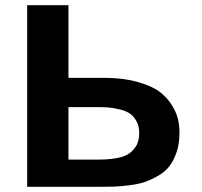

<svg xmlns="http://www.w3.org/2000/svg" viewBox="-20 -715 773 735"><path d="M84 0V-695H242V-417H379Q451 -417 506 -401.5Q561 -386 590.5 -364Q620 -342 638.5 -311.5Q657 -281 662 -256.5Q667 -232 667 -206Q667 -163 655 -129.5Q643 -96 625.5 -75Q608 -54 579 -38.5Q550 -23 527 -16Q504 -9 468.5 -5Q433 -1 415 -0.5Q397 0 367 0ZM242 -104H353Q411 -104 445.5 -114Q480 -124 498 -152V-151Q513 -172 513 -206Q513 -233 502 -252Q491 -271 476 -281Q461 -291 437 -296.5Q413 -302 395.5 -303.5Q378 -305 354 -305H242V-255Z"/></svg>

Font: Coval
Style: Black
Weight: 1000
Foundry: Context Ltd
Version: Version 001.000